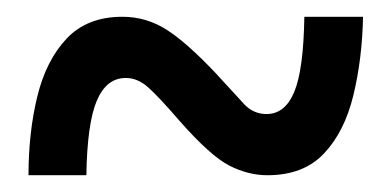

<svg xmlns="http://www.w3.org/2000/svg" viewBox="-20 -471 465 229"><path d="M14 -262Q14 -313 24.5 -356Q35 -399 59.5 -425Q84 -451 126 -451Q154 -451 178 -436Q202 -421 237 -384Q260 -359 271 -347Q282 -335 298 -335Q320 -335 331 -361.5Q342 -388 343 -451H413Q412 -401 401.5 -357.5Q391 -314 366.5 -288Q342 -262 299 -262Q276 -262 253.5 -273.5Q231 -285 194 -327Q169 -356 156.5 -367Q144 -378 130 -378Q107 -378 95.5 -351Q84 -324 83 -262Z"/></svg>

Font: Noto Serif Myanmar ExtraCondensed ExtraBold
Style: Regular
Weight: 800
Width: 2
Designer: Ben Mitchell and the Monotype Design Team
Foundry: Monotype Imaging Inc.
Version: Version 2.106; ttfautohint (v1.8.4.7-5d5b)